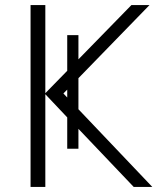

<svg xmlns="http://www.w3.org/2000/svg" viewBox="-20 -734 629 754"><path d="M288 -150H244V-273L158 -364V0H100V-714H158V-368L244 -456V-596H288V-501L496 -714H567L288 -427V-305L578 0H505L288 -228ZM229 -367 244 -351V-382Z"/></svg>

Font: RS Noto Sans Light
Style: Regular
Weight: 300
Designer: Monotype Design Team
Foundry: Monotype Imaging Inc.
Version: Version 3.10